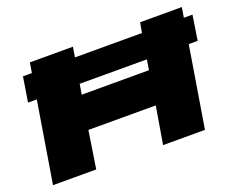

<svg xmlns="http://www.w3.org/2000/svg" viewBox="-112 -895 1337 1090"><g transform="rotate(-20 556.5 -350.0)"><path d="M38 0 118 -489H65L89 -639H143L153 -700H413L403 -639H808L819 -700H1071L1061 -639H1113L1090 -489H1036L956 0H703L741 -226H334L299 0ZM367 -427H773L783 -489H377Z"/></g></svg>

Font: Georama ExtraExtended ExtraBold
Style: Italic
Weight: 800
Width: 8
Italic angle: -9°
Designer: Jean-Baptiste Levee
Foundry: Production Type
Version: Version 1.000